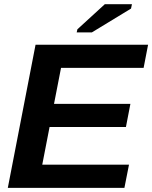

<svg xmlns="http://www.w3.org/2000/svg" viewBox="-20 -903 732 923"><path d="M600.1 -111.3 578.1 0H17.6L150.9 -688H691.9L670.4 -576.7H273.4L239.7 -403.8H606.9L585.4 -292.5H218.3L183.1 -111.3ZM609.9 -861.8 421.4 -747.1H348.6L352.1 -762.2L483.9 -882.8H614.3Z"/></svg>

Font: Arimo
Style: Italic
Weight: 400
Italic angle: -12°
Designer: Steve Matteson
Foundry: Monotype Imaging Inc.
Version: Version 1.33